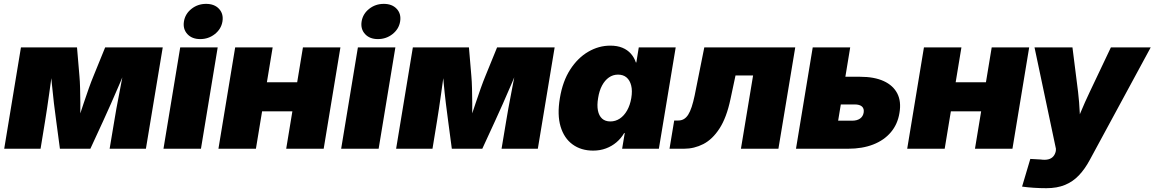

<svg xmlns="http://www.w3.org/2000/svg" viewBox="-20 -777 6031 1003"><path d="M2 0 89.4 -529.3H382.3L395 -379.4Q397.5 -352.5 398.4 -315.4Q399.4 -278.3 399.7 -238.3Q399.9 -198.2 399.4 -160.9Q398.9 -123.5 398.4 -95.2H370.1Q378.9 -123 391.4 -160.4Q403.8 -197.8 417.2 -238Q430.7 -278.3 443.8 -315.4Q457 -352.5 468.3 -379.4L529.3 -529.3H830.1L742.2 0H552.7L576.7 -143.1Q581.1 -172.4 588.1 -210.2Q595.2 -248 603.3 -290Q611.3 -332 619.1 -373.5Q627 -415 632.8 -451.7H650.4Q630.9 -399.9 606.9 -343.8Q583 -287.6 559.8 -235.6Q536.6 -183.6 518.1 -143.1L452.1 0H293L273.9 -143.1Q268.1 -185.1 261.7 -237.5Q255.4 -290 250.2 -345.7Q245.1 -401.4 242.7 -451.7H260.7Q254.9 -415 249 -373.5Q243.2 -332 237.3 -290Q231.4 -248 225.8 -210.2Q220.2 -172.4 215.3 -143.1L191.9 0Z M834 0 921.4 -529.3H1117.2L1029.8 0ZM1025.9 -572.8Q982.9 -572.8 958.7 -599.1Q934.6 -625.5 940.9 -665Q947.3 -704.6 980.2 -730.7Q1013.2 -756.8 1056.6 -756.8Q1100.1 -756.8 1124.3 -730.7Q1148.4 -704.6 1142.1 -665Q1135.7 -625.5 1102.5 -599.1Q1069.3 -572.8 1025.9 -572.8Z M1590.3 -347.2 1564.9 -195.3H1291.5L1316.9 -347.2ZM1404.3 -529.3 1316.9 0H1121.1L1208.5 -529.3ZM1758.3 -529.3 1670.9 0H1475.1L1562.5 -529.3Z M1762.2 0 1849.6 -529.3H2045.4L1958 0ZM1954.1 -572.8Q1911.1 -572.8 1887 -599.1Q1862.8 -625.5 1869.1 -665Q1875.5 -704.6 1908.4 -730.7Q1941.4 -756.8 1984.9 -756.8Q2028.3 -756.8 2052.5 -730.7Q2076.7 -704.6 2070.3 -665Q2064 -625.5 2030.8 -599.1Q1997.6 -572.8 1954.1 -572.8Z M2049.3 0 2136.7 -529.3H2429.7L2442.4 -379.4Q2444.8 -352.5 2445.8 -315.4Q2446.8 -278.3 2447 -238.3Q2447.3 -198.2 2446.8 -160.9Q2446.3 -123.5 2445.8 -95.2H2417.5Q2426.3 -123 2438.7 -160.4Q2451.2 -197.8 2464.6 -238Q2478 -278.3 2491.2 -315.4Q2504.4 -352.5 2515.6 -379.4L2576.7 -529.3H2877.4L2789.6 0H2600.1L2624 -143.1Q2628.4 -172.4 2635.5 -210.2Q2642.6 -248 2650.6 -290Q2658.7 -332 2666.5 -373.5Q2674.3 -415 2680.2 -451.7H2697.8Q2678.2 -399.9 2654.3 -343.8Q2630.4 -287.6 2607.2 -235.6Q2584 -183.6 2565.4 -143.1L2499.5 0H2340.3L2321.3 -143.1Q2315.4 -185.1 2309.1 -237.5Q2302.7 -290 2297.6 -345.7Q2292.5 -401.4 2290 -451.7H2308.1Q2302.2 -415 2296.4 -373.5Q2290.5 -332 2284.7 -290Q2278.8 -248 2273.2 -210.2Q2267.6 -172.4 2262.7 -143.1L2239.3 0Z M3078.6 9.8Q3015.6 9.8 2971.2 -22.5Q2926.8 -54.7 2908.4 -116Q2890.1 -177.2 2904.8 -264.6Q2919.4 -353 2959 -414.1Q2998.5 -475.1 3053.2 -506.8Q3107.9 -538.6 3168 -538.6Q3204.6 -538.6 3231.2 -527.6Q3257.8 -516.6 3275.4 -496.8Q3293 -477.1 3301.8 -450.7H3304.2L3316.9 -529.3H3509.8L3421.9 0H3230L3243.7 -82H3240.7Q3224.6 -54.2 3200.4 -33.7Q3176.3 -13.2 3145.5 -1.7Q3114.7 9.8 3078.6 9.8ZM3168.5 -142.6Q3195.3 -142.6 3217.8 -157.5Q3240.2 -172.4 3255.9 -200Q3271.5 -227.5 3277.8 -264.6Q3284.2 -302.7 3277.3 -330.1Q3270.5 -357.4 3253.2 -372.3Q3235.8 -387.2 3208.5 -387.2Q3182.1 -387.2 3160.9 -372.3Q3139.6 -357.4 3125 -330.1Q3110.4 -302.7 3104.5 -264.6Q3098.1 -227.1 3103.5 -199.7Q3108.9 -172.4 3125.2 -157.5Q3141.6 -142.6 3168.5 -142.6Z M3477.5 0 3502 -147.5H3523.4Q3539.6 -147.5 3552.2 -154.8Q3564.9 -162.1 3575 -177.7Q3585 -193.4 3593.3 -218.5Q3601.6 -243.7 3608.9 -278.3L3659.2 -529.3H4134.3L4046.4 0H3850.6L3914.1 -382.8H3822.3L3795.9 -258.8Q3775.4 -162.1 3738.5 -105.5Q3701.7 -48.8 3654.1 -24.4Q3606.4 0 3553.2 0Z M4313.5 -376H4472.7Q4547.4 -376 4596.7 -353.3Q4646 -330.6 4667.5 -288.6Q4689 -246.6 4678.7 -187Q4669.4 -128.4 4634 -86.4Q4598.6 -44.4 4541.7 -22.2Q4484.9 0 4410.2 0H4138.2L4225.6 -529.3H4421.4L4358.4 -146.5H4431.2Q4457 -146.5 4472.7 -157.5Q4488.3 -168.5 4491.7 -188.5Q4495.1 -209.5 4482.9 -220.5Q4470.7 -231.4 4444.8 -231.4H4289.1Z M5188.5 -347.2 5163.1 -195.3H4889.6L4915 -347.2ZM5002.4 -529.3 4915 0H4719.2L4806.6 -529.3ZM5356.4 -529.3 5269 0H5073.2L5160.6 -529.3Z M5319.3 197.8 5362.3 53.2 5416.5 56.2Q5439.9 59.6 5456.3 55.4Q5472.7 51.3 5482.4 40Q5492.2 28.8 5495.6 11.7L5496.1 0L5384.3 -529.3H5582.5L5611.8 -296.9Q5618.2 -242.7 5620.6 -188Q5623 -133.3 5626.5 -73.7H5579.1Q5601.6 -133.3 5624.5 -188.5Q5647.5 -243.7 5672.9 -296.9L5783.2 -529.3H5991.2L5672.9 58.6Q5647.5 106 5616.2 138.9Q5585 171.9 5543.5 189Q5502 206.1 5445.8 206.1Q5413.1 206.1 5379.9 203.9Q5346.7 201.7 5319.3 197.8Z"/></svg>

Font: Inter 24pt Black
Style: Italic
Weight: 900
Italic angle: -9.3988°
Designer: Rasmus Andersson
Foundry: rsms
Version: Version 4.001;git-66647c0bb